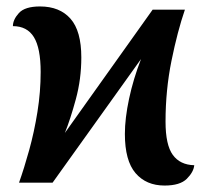

<svg xmlns="http://www.w3.org/2000/svg" viewBox="-20 -566 642 595"><path d="M490 9Q433 9 400 -29.5Q367 -68 367 -151Q367 -199 380 -260Q393 -321 417 -383L143 0H39Q55 -45 70.5 -101Q86 -157 96 -219Q106 -281 106 -343Q106 -417 85 -451Q64 -485 20 -485Q20 -505 38.5 -525.5Q57 -546 104 -546Q165 -546 198.5 -508Q232 -470 232 -388Q232 -321 215 -258.5Q198 -196 181 -154L453 -536H553Q530 -469 511.5 -378Q493 -287 493 -189Q493 -117 515.5 -86Q538 -55 582 -54Q580 -33 559 -12Q538 9 490 9Z"/></svg>

Font: Noto Serif SemiCondensed SemiBold
Style: Regular
Weight: 600
Width: 4
Designer: Monotype Design Team
Foundry: Monotype Imaging Inc.
Version: Version 2.013; ttfautohint (v1.8.4.7-5d5b)